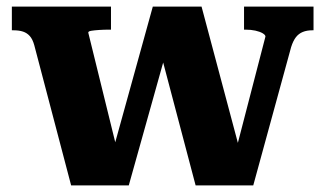

<svg xmlns="http://www.w3.org/2000/svg" viewBox="-20 -560 989 583"><path d="M490 -422 461 -425 574 3H749L864 -417Q870 -436 878.5 -447Q887 -458 899.5 -463Q912 -468 928 -468H932V-540H721V-470H725Q742 -470 755.5 -467Q769 -464 777.5 -459Q786 -454 786 -449L689 -75L717 -71L592 -540H444L315 -74L344 -71L248 -461Q248 -465 257 -466.5Q266 -468 281 -469Q296 -470 312 -470H317V-540H16V-468H21Q38 -468 50 -464Q62 -460 70.5 -450.5Q79 -441 84 -423L196 3H371Z"/></svg>

Font: Roboto Serif
Style: Bold
Weight: 700
Designer: Greg Gazdowicz
Foundry: Commercial Type
Version: Version 1.008